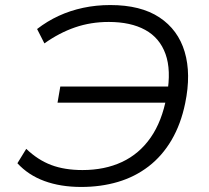

<svg xmlns="http://www.w3.org/2000/svg" viewBox="-20 -733 829 761"><path d="M302 8Q220 8 156 -15.5Q92 -39 49 -86L84 -143Q130 -99 183 -79Q236 -59 307 -59Q395 -59 463.5 -91Q532 -123 577 -187.5Q622 -252 640 -349L663 -326H208L219 -390H675L642 -359Q659 -455 636 -519Q613 -583 555.5 -614.5Q498 -646 411 -646Q340 -646 277.5 -624.5Q215 -603 156 -561L127 -618Q167 -649 212.5 -670Q258 -691 309.5 -702Q361 -713 417 -713Q538 -713 612 -664Q686 -615 712 -527.5Q738 -440 714 -324Q697 -241 660 -178Q623 -115 569 -73.5Q515 -32 447.5 -12Q380 8 302 8Z"/></svg>

Font: Nunito Sans 7pt SemiExpanded Light
Style: Italic
Weight: 300
Width: 6
Italic angle: -9°
Designer: Vernon Adams
Foundry: Vernon Adams
Version: Version 3.101;gftools[0.9.27]